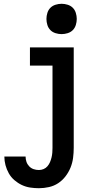

<svg xmlns="http://www.w3.org/2000/svg" viewBox="-20 -770 540 1013"><path d="M185 223Q162 223 139 219.5Q116 216 95 206Q74 196 56 180.5Q38 165 26.5 144.5Q15 124 9 101.5Q3 79 3 56H115Q115 70 119.5 83.5Q124 97 134 107.5Q144 118 157.5 122.5Q171 127 185 127Q198 127 210 122Q222 117 230.5 107Q239 97 244 85Q249 73 252 60.5Q255 48 256 35.5Q257 23 257 10V-424H138V-520H369V10Q369 37 365.5 63.5Q362 90 352 114.5Q342 139 325.5 160.5Q309 182 287 196.5Q265 211 238.5 217Q212 223 185 223ZM305 -590Q289 -590 273 -595Q257 -600 246 -611Q235 -622 230 -638Q225 -654 225 -670Q225 -686 230 -702Q235 -718 246 -729Q257 -740 273 -745Q289 -750 305 -750Q321 -750 337 -745Q353 -740 364 -729Q375 -718 380 -702Q385 -686 385 -670Q385 -654 380 -638Q375 -622 364 -611Q353 -600 337 -595Q321 -590 305 -590Z"/></svg>

Font: Iosevka Term
Style: Bold
Weight: 700
Monospace: yes
Designer: Belleve Invis
Foundry: Belleve Invis
Version: Version 30.0.1